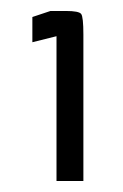

<svg xmlns="http://www.w3.org/2000/svg" viewBox="-20 -753 224 350"><path d="M132 -423H83V-687L39 -676V-722L72 -733H100Q124 -733 128 -727.5Q132 -722 132 -690Z"/></svg>

Font: Economica
Style: Regular
Weight: 400
Designer: Vicente Lamonaca
Foundry: Vicente Lamonaca
Version: Version 1.101